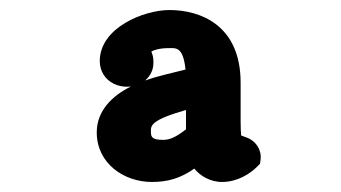

<svg xmlns="http://www.w3.org/2000/svg" viewBox="-20 -689 680 383"><path d="M351 -469.6V-431C329.3 -414.2 318 -410 305 -410C281.1 -410 281 -417.3 281 -428C281 -438.4 281.6 -449.9 351 -469.6ZM241 -516.4C203.3 -497.7 173 -467.7 173 -425C173 -362.8 227.4 -326 283 -326C314.2 -326 339.5 -333 367.7 -352.7C378.4 -339.1 398.3 -326 423 -326C453.8 -326 479 -342.6 492.7 -356.3L498.7 -362.4L499.8 -370.9C502.3 -390.7 489.5 -408.2 472.8 -414.4L461 -418.8C460.5 -424.1 460 -434.9 460 -446V-524C460 -639.5 379 -669 318 -669C267.4 -669 179 -634.1 179 -567C179 -557.5 181.6 -548.2 186.4 -540.4C196.8 -523.7 215.3 -516 233 -516C235.1 -516 238.4 -516.2 241 -516.4ZM269.4 -528.4C280.9 -538.2 286 -551.1 286 -563C286 -571.3 286.1 -575.3 282.2 -585.5C282.2 -585.5 282.2 -584.8 282.1 -586.3C285.6 -588.6 297.7 -593 316 -593C330.6 -593 345.2 -596.8 350.1 -550.3L306 -539.3C293.3 -536.2 280.9 -532.5 269.4 -528.4Z"/></svg>

Font: Linux Libertine Mono O 
Style: Mono Bold
Weight: 400
Designer: Philipp H. Poll
Foundry: Philipp H. Poll
Version: Version 5.1.7